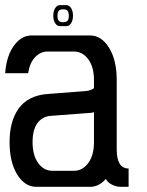

<svg xmlns="http://www.w3.org/2000/svg" viewBox="-37 -722 570 742"><path d="M245.1 -661.1Q245.1 -643.6 237.8 -632.3Q230.5 -621.1 220.2 -621.1H193.8Q183.6 -621.1 176.3 -632.3Q168.9 -643.6 168.9 -661.1Q168.9 -679.2 176.3 -690.7Q183.6 -702.1 193.8 -702.1H220.2Q230.5 -702.1 237.8 -690.7Q245.1 -679.2 245.1 -661.1ZM224.4 -642.3Q229 -648.4 229 -661.1Q229 -673.8 224.4 -679.9Q219.7 -686 207 -686Q194.3 -686 189.7 -679.9Q185.1 -673.8 185.1 -661.1Q185.1 -648.4 189.7 -642.3Q194.3 -636.2 207 -636.2Q219.7 -636.2 224.4 -642.3ZM301.8 -285.2 154.8 -273.9Q124.5 -270 106.7 -244.9Q88.9 -219.7 88.9 -172.9Q88.9 -121.6 110.6 -91.8Q132.3 -62 165 -62H249Q281.7 -62 304 -91.8Q326.2 -121.6 326.2 -172.9V-288.1Q314.5 -285.2 301.8 -285.2ZM372.1 -30.8Q345.7 0 311 0H103Q59.1 0 29.5 -47.6Q0 -95.2 0 -172.9Q0 -211.9 8.3 -243.9Q16.6 -275.9 33.9 -301Q51.3 -326.2 80.3 -341.3Q109.4 -356.4 148.9 -358.9L293.9 -370.1Q312.5 -371.6 326.2 -380.9V-412.1Q326.2 -463.4 304 -493.2Q281.7 -522.9 249 -522.9H147Q119.1 -522.9 98.4 -500.7Q77.6 -478.5 71.8 -439H-17.1Q-12.2 -505.4 16.6 -545.2Q45.4 -585 85 -585H311Q355 -585 384.5 -537.4Q414.1 -489.7 414.1 -412.1V-144Q414.1 -70.8 460 -70.8V0H429.2Q412.6 0 395.5 -8.5Q378.4 -17.1 372.1 -30.8Z"/></svg>

Font: Favorite Color
Style: Regular
Weight: 400
Designer: Bryce Wilner
Version: Version 1.000;PS 1.0;hotconv 16.6.51;makeotf.lib2.5.65220 DE